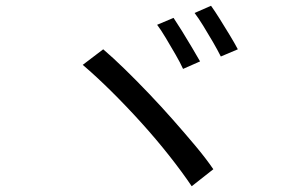

<svg xmlns="http://www.w3.org/2000/svg" viewBox="-20 -747 1040 666"><path d="M582 -685Q594 -667 611.5 -639Q629 -611 646 -582Q663 -553 674 -534L615 -508Q605 -530 588.5 -558.5Q572 -587 555 -615.5Q538 -644 525 -661ZM712 -727Q725 -709 742.5 -681Q760 -653 777 -625Q794 -597 805 -576L746 -551Q735 -573 718.5 -601.5Q702 -630 685 -657.5Q668 -685 655 -702ZM338 -576Q372 -547 412.5 -507.5Q453 -468 496 -423Q539 -378 580 -331.5Q621 -285 657.5 -241.5Q694 -198 720 -160L645 -101Q612 -150 567 -207Q522 -264 470.5 -321Q419 -378 366.5 -430Q314 -482 267 -522Z"/></svg>

Font: Noto Sans HK
Style: Regular
Weight: 400
Designer: Ryoko NISHIZUKA 西塚涼子 (kana, bopomofo & ideographs); Paul D. Hunt (Latin, Greek & Cyrillic); Sandoll Communications 산돌커뮤니
Foundry: Adobe
Version: Version 2.004-H2;hotconv 1.0.118;makeotfexe 2.5.65603